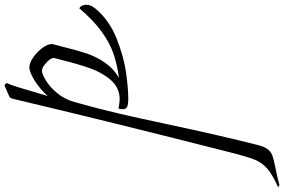

<svg xmlns="http://www.w3.org/2000/svg" viewBox="-428 -349 1224 827"><g transform="rotate(-90 183.5 65.0)"><path d="M577 -175Q577 -163 572.5 -154Q568 -145 560 -135Q511 -76 432 -44.5Q353 -13 284.5 -3.5Q216 6 173 6Q147 6 137 1Q127 -4 127 -19Q127 -27 130 -36Q158 -31 169 -31Q219 -31 252 -68.5Q285 -106 303.5 -158.5Q322 -211 341 -288Q344 -297 348 -315Q348 -328 327.5 -347Q307 -366 293 -366Q280 -366 252 -349.5Q224 -333 197.5 -301.5Q171 -270 159 -229Q130 -127 109.5 -39Q89 49 64 167Q12 411 -28 567Q-35 594 -46 607.5Q-57 621 -72 626.5Q-87 632 -121 639Q-164 647 -199 657L-210 652Q-154 627 -128 604Q-102 581 -89 547.5Q-76 514 -56 434Q72 -69 172 -491Q174 -500 178 -503.5Q182 -507 188 -509Q198 -513 212 -519.5Q226 -526 231 -527Q234 -526 240 -518Q238 -511 235 -507Q227 -489 195 -378Q186 -348 184 -341Q211 -372 248.5 -396Q286 -420 308 -420Q326 -420 350 -403.5Q374 -387 391 -364Q408 -341 408 -322L396 -276Q381 -215 367.5 -174Q354 -133 328 -95Q302 -57 262 -34Q321 -42 367 -58Q413 -74 461 -108.5Q509 -143 562 -205Q577 -196 577 -175Z"/></g></svg>

Font: Charmonman
Style: Regular
Weight: 400
Designer: Ekaluck Peanpanawate
Foundry: Cadson Demak Co.,Ltd.
Version: Version 1.000; ttfautohint (v1.6)